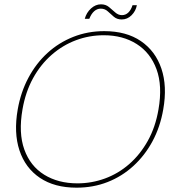

<svg xmlns="http://www.w3.org/2000/svg" viewBox="-20 -856 801 888"><path d="M334 12Q232 12 164.5 -33.5Q97 -79 70 -160.5Q43 -242 62 -350Q76 -430 111.5 -496.5Q147 -563 199.5 -611Q252 -659 319 -685.5Q386 -712 462 -712Q564 -712 631.5 -666Q699 -620 726.5 -538.5Q754 -457 735 -350Q721 -269 685.5 -203Q650 -137 597 -88.5Q544 -40 477.5 -14Q411 12 334 12ZM338 -8Q404 -8 465.5 -30.5Q527 -53 577.5 -97Q628 -141 663.5 -204.5Q699 -268 713 -350Q732 -459 704 -535.5Q676 -612 612 -652.5Q548 -693 460 -693Q393 -693 331.5 -670Q270 -647 219 -602.5Q168 -558 133 -494.5Q98 -431 84 -350Q65 -241 92.5 -164.5Q120 -88 184.5 -48Q249 -8 338 -8ZM372 -769Q380 -798 401 -817Q422 -836 447 -836Q469 -836 484 -823.5Q499 -811 513 -798.5Q527 -786 544 -786Q561 -786 573.5 -798Q586 -810 593 -832H613Q608 -805 588.5 -785.5Q569 -766 543 -766Q521 -766 506.5 -778.5Q492 -791 478.5 -803.5Q465 -816 446 -816Q429 -816 415.5 -804Q402 -792 393 -769Z"/></svg>

Font: DM Sans 28pt Thin
Style: Italic
Weight: 250
Italic angle: -10°
Version: Version 4.004;gftools[0.9.30]